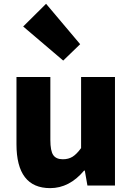

<svg xmlns="http://www.w3.org/2000/svg" viewBox="-20 -973 693 1007"><path d="M243.2 13.7Q66.4 13.7 66.4 -216.8V-569.3H244.1V-239.3Q244.1 -181.6 259.3 -159.7Q274.4 -137.7 309.6 -137.7Q338.9 -137.7 360.4 -150.9Q381.8 -164.1 405.3 -196.3V-569.3H583V0H438.5L424.8 -78.1H420.9Q343.8 13.7 243.2 13.7ZM311.5 -655.3 101.6 -834 221.7 -953.1 400.4 -741.2Z"/></svg>

Font: Gen Shin Gothic Heavy
Style: Bold
Weight: 900
Designer: [Source Han Sans]
Ryoko NISHIZUKA  (kana & ideographs); Paul D. Hunt (Latin, Greek & Cyrillic); Wenlong ZHANG  (bopomofo
Version: Version 1.002.20150607